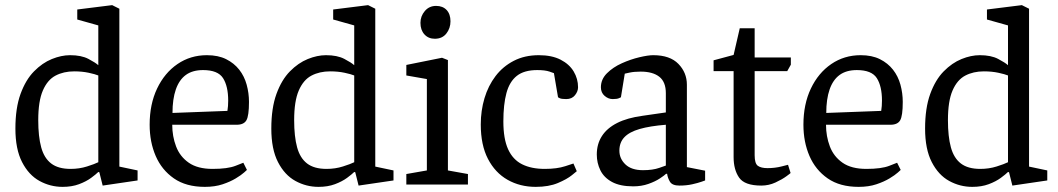

<svg xmlns="http://www.w3.org/2000/svg" viewBox="-20 -719 4122 748"><path d="M224 9Q176 9 134 -14Q92 -37 66 -87.5Q40 -138 40 -218Q40 -298 60 -353Q80 -408 112.5 -441Q145 -474 182 -489Q219 -504 253 -504Q297 -504 324.5 -489.5Q352 -475 363 -465V-478V-492V-620L281 -643V-682L417 -699L445 -685V-70L516 -55V-16L380 4L367 -48L363 -49Q354 -40 335 -26Q316 -12 288 -1.5Q260 9 224 9ZM255 -61Q289 -61 319 -70.5Q349 -80 363 -87V-425Q351 -430 325.5 -435.5Q300 -441 269 -441Q228 -441 196.5 -424.5Q165 -408 147 -366.5Q129 -325 129 -251Q129 -187 140.5 -145Q152 -103 179.5 -82Q207 -61 255 -61Z M778 9Q705 9 657.5 -24Q610 -57 586.5 -111.5Q563 -166 563 -233Q563 -313 592 -374Q621 -435 671.5 -469.5Q722 -504 786 -504Q830 -504 861 -488.5Q892 -473 912 -447.5Q932 -422 941 -389Q950 -356 950 -322Q950 -268 940 -250.5Q930 -233 902 -233H651Q651 -188 666 -148.5Q681 -109 715.5 -85Q750 -61 808 -61Q867 -61 897.5 -73Q928 -85 928 -85L942 -57Q942 -57 931 -47Q920 -37 898.5 -24Q877 -11 847 -1Q817 9 778 9ZM652 -279 866 -287Q869 -305 869 -327Q869 -383 849 -414.5Q829 -446 771 -446Q730 -446 704 -427Q678 -408 665 -370.5Q652 -333 652 -279Z M1221 9Q1173 9 1131 -14Q1089 -37 1063 -87.5Q1037 -138 1037 -218Q1037 -298 1057 -353Q1077 -408 1109.5 -441Q1142 -474 1179 -489Q1216 -504 1250 -504Q1294 -504 1321.5 -489.5Q1349 -475 1360 -465V-478V-492V-620L1278 -643V-682L1414 -699L1442 -685V-70L1513 -55V-16L1377 4L1364 -48L1360 -49Q1351 -40 1332 -26Q1313 -12 1285 -1.5Q1257 9 1221 9ZM1252 -61Q1286 -61 1316 -70.5Q1346 -80 1360 -87V-425Q1348 -430 1322.5 -435.5Q1297 -441 1266 -441Q1225 -441 1193.5 -424.5Q1162 -408 1144 -366.5Q1126 -325 1126 -251Q1126 -187 1137.5 -145Q1149 -103 1176.5 -82Q1204 -61 1252 -61Z M1563 -41 1643 -55V-411L1563 -425V-466L1702 -494L1725 -485V-55L1803 -41V0H1563ZM1674 -568Q1649 -568 1633.5 -585Q1618 -602 1618 -630Q1618 -656 1635 -676Q1652 -696 1679 -696Q1705 -696 1720 -680Q1735 -664 1735 -636Q1735 -609 1719 -588.5Q1703 -568 1674 -568Z M2227 -52Q2227 -52 2208 -36.5Q2189 -21 2153.5 -6Q2118 9 2067 9Q2006 9 1957.5 -18.5Q1909 -46 1881 -100Q1853 -154 1853 -234Q1853 -288 1867.5 -336.5Q1882 -385 1910.5 -422.5Q1939 -460 1981.5 -482Q2024 -504 2079 -504Q2130 -504 2164 -486.5Q2198 -469 2215 -440.5Q2232 -412 2232 -379Q2232 -363 2220 -348Q2208 -333 2186 -333Q2167 -333 2160.5 -336.5Q2154 -340 2154 -340L2138 -434Q2138 -434 2121 -440Q2104 -446 2073 -446Q2022 -446 1993.5 -423.5Q1965 -401 1953 -356.5Q1941 -312 1941 -246Q1941 -178 1959.5 -137.5Q1978 -97 2014 -79Q2050 -61 2102 -61Q2150 -61 2182 -71.5Q2214 -82 2214 -82Z M2447 7Q2396 7 2364.5 -10Q2333 -27 2319 -55.5Q2305 -84 2305 -117Q2305 -158 2325 -189Q2345 -220 2384.5 -240Q2424 -260 2484 -268L2574 -281V-356Q2574 -400 2548.5 -420Q2523 -440 2476 -440Q2450 -440 2432 -436Q2414 -432 2414 -432L2399 -340Q2399 -340 2391.5 -336.5Q2384 -333 2367 -333Q2350 -333 2335.5 -345.5Q2321 -358 2321 -379Q2321 -410 2344.5 -433.5Q2368 -457 2402.5 -472.5Q2437 -488 2471 -496Q2505 -504 2525 -504Q2590 -504 2623 -470Q2656 -436 2656 -389V-68L2727 -54V-16Q2727 -16 2713 -11Q2699 -6 2676.5 -1Q2654 4 2627 4Q2599 4 2590 -11Q2581 -26 2579 -42H2575Q2569 -36 2551 -24Q2533 -12 2506 -2.5Q2479 7 2447 7ZM2485 -56Q2523 -56 2548.5 -65Q2574 -74 2574 -74V-233Q2512 -228 2472 -216.5Q2432 -205 2412.5 -184.5Q2393 -164 2393 -132Q2393 -101 2416.5 -78.5Q2440 -56 2485 -56Z M2838 -442H2760V-484L2838 -505L2862 -609H2920V-495H3061V-467L3047 -442H2920V-114Q2920 -82 2932.5 -73Q2945 -64 2970 -64Q2999 -64 3024.5 -70.5Q3050 -77 3050 -77L3060 -45Q3061 -45 3044 -32.5Q3027 -20 3001 -8Q2975 4 2946 4Q2881 4 2859.5 -27Q2838 -58 2838 -107Z M3325 9Q3252 9 3204.5 -24Q3157 -57 3133.5 -111.5Q3110 -166 3110 -233Q3110 -313 3139 -374Q3168 -435 3218.5 -469.5Q3269 -504 3333 -504Q3377 -504 3408 -488.5Q3439 -473 3459 -447.5Q3479 -422 3488 -389Q3497 -356 3497 -322Q3497 -268 3487 -250.5Q3477 -233 3449 -233H3198Q3198 -188 3213 -148.5Q3228 -109 3262.5 -85Q3297 -61 3355 -61Q3414 -61 3444.5 -73Q3475 -85 3475 -85L3489 -57Q3489 -57 3478 -47Q3467 -37 3445.5 -24Q3424 -11 3394 -1Q3364 9 3325 9ZM3199 -279 3413 -287Q3416 -305 3416 -327Q3416 -383 3396 -414.5Q3376 -446 3318 -446Q3277 -446 3251 -427Q3225 -408 3212 -370.5Q3199 -333 3199 -279Z M3768 9Q3720 9 3678 -14Q3636 -37 3610 -87.5Q3584 -138 3584 -218Q3584 -298 3604 -353Q3624 -408 3656.5 -441Q3689 -474 3726 -489Q3763 -504 3797 -504Q3841 -504 3868.5 -489.5Q3896 -475 3907 -465V-478V-492V-620L3825 -643V-682L3961 -699L3989 -685V-70L4060 -55V-16L3924 4L3911 -48L3907 -49Q3898 -40 3879 -26Q3860 -12 3832 -1.5Q3804 9 3768 9ZM3799 -61Q3833 -61 3863 -70.5Q3893 -80 3907 -87V-425Q3895 -430 3869.5 -435.5Q3844 -441 3813 -441Q3772 -441 3740.5 -424.5Q3709 -408 3691 -366.5Q3673 -325 3673 -251Q3673 -187 3684.5 -145Q3696 -103 3723.5 -82Q3751 -61 3799 -61Z"/></svg>

Font: Faustina VF Beta
Style: Regular
Weight: 400
Designer: Alfonso Garcia
Foundry: Omnibus-Type
Version: Version 1.006